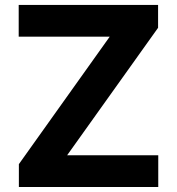

<svg xmlns="http://www.w3.org/2000/svg" viewBox="-20 -747 707 767"><path d="M55.4 0V-91.3L418.3 -600.5H54.7V-727.3H611.5V-636L248.2 -126.8H612.2V0Z"/></svg>

Font: Inter Zeller
Style: Bold
Weight: 700
Designer: Rasmus Andersson; Joe Bland
Foundry: zeller
Version: Version 3.015;git-dec3a8cb1